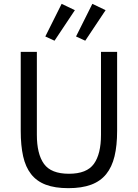

<svg xmlns="http://www.w3.org/2000/svg" viewBox="-20 -968 718 1000"><path d="M88 0ZM172 -698V-266Q172 -166 209 -114.5Q246 -63 339 -63Q432 -63 469 -114.5Q506 -166 506 -266V-698H590V-286Q590 -210 576.5 -154Q563 -98 533 -61Q503 -24 454.5 -6Q406 12 336 12Q266 12 218.5 -6Q171 -24 142 -61Q113 -98 100.5 -154Q88 -210 88 -286V-698ZM264 -756 216 -778 301 -948 370 -915ZM424 -756 376 -778 461 -948 530 -915Z"/></svg>

Font: Aneliza
Style: Regular
Weight: 400
Designer: Mike Abbink, Paul van der Laan, Pieter van Rosmalen
Foundry: Bold Monday
Version: Version 3.001;September 8, 2019;FontCreator 11.5.0.2425 64-b